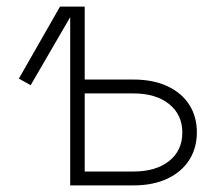

<svg xmlns="http://www.w3.org/2000/svg" viewBox="-20 -561 671 581"><path d="M72.8 -303.2 37.1 -323.2 161.6 -541H210.9ZM225.6 -320.3H383.8Q443.4 -320.3 486.3 -300.3Q529.3 -280.3 552.5 -244.4Q575.7 -208.5 575.7 -160.6Q575.7 -112.8 552.5 -76.7Q529.3 -40.5 486.3 -20.3Q443.4 0 383.8 0H192.4V-541H236.3V-42H383.8Q451.7 -42 491.7 -73.7Q531.7 -105.5 531.7 -159.7Q531.7 -213.9 491.7 -246.1Q451.7 -278.3 383.8 -278.3H225.6Z"/></svg>

Font: Inter 17pt ExtraLight
Style: Regular
Weight: 250
Version: Version 4.001;git-66647c0bb